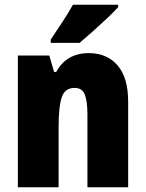

<svg xmlns="http://www.w3.org/2000/svg" viewBox="-20 -786 611 806"><path d="M353 -563Q429 -563 473.5 -511.5Q518 -460 518 -360V0H347V-306Q347 -361 336 -389Q325 -417 293 -417Q253 -417 239.5 -378.5Q226 -340 226 -250V0H55V-553H187L207 -484H216Q259 -563 353 -563ZM476 -756Q460 -738 431.5 -711Q403 -684 371.5 -656Q340 -628 314 -606H193V-620Q217 -656 242.5 -694.5Q268 -733 286 -766H476Z"/></svg>

Font: Noto Sans Myanmar UI Condensed Black
Style: Regular
Weight: 900
Width: 3
Designer: Monotype Design Team
Foundry: Monotype Imaging Inc.
Version: Version 2.103; ttfautohint (v1.8.4.7-5d5b)